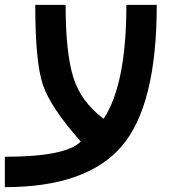

<svg xmlns="http://www.w3.org/2000/svg" viewBox="-20 -645 790 790"><path d="M625 -625Q625 -210.9 480.5 -43Q335.9 125 0 125V0Q250 0 312.5 -62.5Q187.5 -203.1 156.2 -296.9Q125 -390.6 125 -625H250Q250 -429.7 281.2 -328.1Q312.5 -226.6 406.2 -156.2Q500 -296.9 500 -625Z"/></svg>

Font: CraftyPE
Style: Regular
Weight: 400
Designer: Erek Butcher
Foundry: Haunted Coop
Version: Version 0.018;April 4, 2024;FontCreator 15.0.0.2962 64-bit